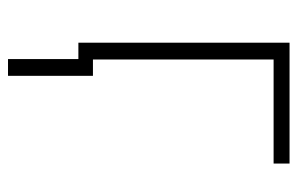

<svg xmlns="http://www.w3.org/2000/svg" viewBox="-156 -430 767 496"><g transform="rotate(90 228.0 -181.5)"><path d="M402 -545.5H89.8V0H132.1V181.8H175.4V-37.6H133.2V-504.3H402Z"/></g></svg>

Font: Karasuma Gothic
Style: Thin
Weight: 200
Designer: Rasmus Andersson / Ryoko Ishizuka
Foundry: rsms
Version: Version 1.00